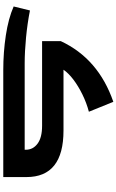

<svg xmlns="http://www.w3.org/2000/svg" viewBox="216 -946 729 1202"><g transform="rotate(90 581.0 -344.5)"><path d="M418 0Q307 0 201 -16Q95 -32 20 -65L45 -167Q126 -151 214.5 -142.5Q303 -134 377 -134H917V-141Q917 -186 879 -214.5Q841 -243 767 -243H237V-360Q347 -596 617 -689L679 -536Q623 -521 571 -495.5Q519 -470 478.5 -439.5Q438 -409 416 -377H797Q1088 -377 1088 -145V0Z"/></g></svg>

Font: Noto Kufi Arabic ExtraBold
Style: Regular
Weight: 800
Designer: Monotype Design Team, David Williams, Khaled Hosny
Foundry: Google LLC
Version: Version 2.109; ttfautohint (v1.8.4.7-5d5b)